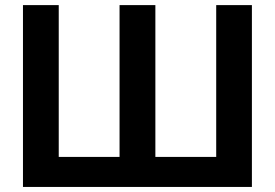

<svg xmlns="http://www.w3.org/2000/svg" viewBox="-20 -739 1089 759"><path d="M70.8 -718.8H212.2V-118.7H452.6V-718.8H594.2V-118.7H834.7V-718.8H975.8V0H70.8Z"/></svg>

Font: Min Sans VF VF
Style: Regular
Weight: 400
Designer: Jinseong-Kim, NotoSansCJK, Nunito
Foundry: Jinseong-Kim
Version: Version 1.420;Glyphs 3.1.2 (3151)